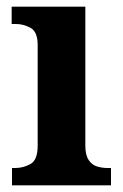

<svg xmlns="http://www.w3.org/2000/svg" viewBox="-20 -556 369 576"><path d="M16 0V-52H26Q50 -52 71.5 -64Q93 -76 93 -119V-421Q93 -461 71.5 -472.5Q50 -484 28 -484H15V-536H236V-119Q236 -91 246 -76Q256 -61 271.5 -56.5Q287 -52 302 -52H313V0Z"/></svg>

Font: Noto Serif Thai SemiCondensed
Style: Bold
Weight: 700
Width: 4
Designer: Monotype Design Team
Foundry: Monotype Imaging Inc.
Version: Version 2.002; ttfautohint (v1.8.4.7-5d5b)